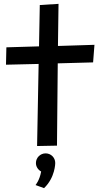

<svg xmlns="http://www.w3.org/2000/svg" viewBox="-20 -723 514 994"><path d="M186 -697 182 -483 13 -478 11 -388 180 -392 172 33 275 31 279 -395 462 -400 469 -491 280 -485 283 -703ZM266 121C266 93 244 71 216 71C189 71 166 93 166 121C166 140 177 156 193 165C185 211 164 235 164 235L208 251C266 196 266 121 266 121Z"/></svg>

Font: McLaren
Style: Regular
Weight: 400
Designer: Astigmatic (AOETI)
Foundry: Astigmatic (AOETI)
Version: Version 1.000